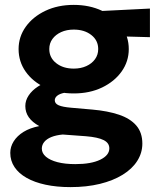

<svg xmlns="http://www.w3.org/2000/svg" viewBox="-20 -540 648 785"><path d="M268 225Q211.5 225 166.2 215.2Q121 205.5 88.8 187.2Q56.5 169 39.2 143Q22 117 22 85Q22 60 36 37.8Q50 15.5 76.2 -0.8Q102.5 -17 140.5 -24.5Q111.5 -40.5 97.5 -60.8Q83.5 -81 83.5 -106.5Q83.5 -129 97 -149.5Q110.5 -170 134.8 -186Q159 -202 191.8 -211.8Q224.5 -221.5 263 -221.5L291 -164.5Q262 -164.5 242.8 -160.5Q223.5 -156.5 213.8 -148.5Q204 -140.5 204 -130Q204 -116.5 220 -109.5Q236 -102.5 271.5 -99.5L357.5 -92Q420.5 -86.5 466.5 -71Q512.5 -55.5 537.2 -26.8Q562 2 562 47Q562 85 541.2 117.8Q520.5 150.5 481.5 174.5Q442.5 198.5 388.5 211.8Q334.5 225 268 225ZM288 131Q352.5 131 389.8 113Q427 95 427 66.5Q427 44.5 403.8 32.8Q380.5 21 331.5 17L236.5 10Q209.5 12.5 190.2 20.2Q171 28 161 40.2Q151 52.5 151 67.5Q151 86.5 167.8 100.8Q184.5 115 215 123Q245.5 131 288 131ZM281.5 -158Q215.5 -158 164.8 -182Q114 -206 85 -247Q56 -288 56 -339.5Q56 -389.5 85.2 -430.5Q114.5 -471.5 165.5 -495.8Q216.5 -520 281.5 -520Q346 -520 397 -496Q448 -472 477.2 -431.2Q506.5 -390.5 506.5 -339.5Q506.5 -289 477.5 -248Q448.5 -207 397.8 -182.5Q347 -158 281.5 -158ZM281.5 -259.5Q310.5 -259.5 333 -269.8Q355.5 -280 368.5 -298Q381.5 -316 381.5 -339.5Q381.5 -375 353.2 -397Q325 -419 281.5 -419Q252.5 -419 230 -408.8Q207.5 -398.5 194.5 -380.8Q181.5 -363 181.5 -339.5Q181.5 -304 209.8 -281.8Q238 -259.5 281.5 -259.5ZM358.5 -394.5 303.5 -490.5 593 -505V-388Z"/></svg>

Font: Geologica Cursive SemiBold
Style: Regular
Weight: 600
Designer: Sindre Bremnes, Frode Helland
Foundry: Monokrom Skriftforlag AS
Version: Version 1.010;gftools[0.9.28]